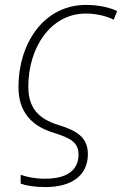

<svg xmlns="http://www.w3.org/2000/svg" viewBox="-20 -560 496 780"><path d="M164 200C274 200 337 151 337 66C337 -3 290 -30 218 -52C133 -78 95 -125 95 -208C95 -366 185 -505 329 -505C367 -505 411 -496 442 -480L456 -515C423 -531 376 -540 330 -540C155 -540 55 -380 55 -207C55 -103 110 -47 200 -20C267 1 299 19 299 68C299 117 270 166 163 166C122 166 89 159 64 150V186C86 194 120 200 164 200Z"/></svg>

Font: Noto Sans ExtraLight
Style: Italic
Weight: 200
Italic angle: -12°
Designer: Monotype Design Team
Foundry: Monotype Imaging Inc.
Version: Version 2.013